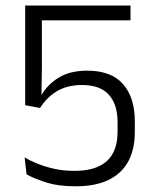

<svg xmlns="http://www.w3.org/2000/svg" viewBox="-20 -659 555 690"><path d="M251.5 10.5Q189 10.5 144.8 -3.8Q100.5 -18 75.5 -32.5L68.5 -93.5Q90 -80.5 117.2 -69.8Q144.5 -59 176.8 -52Q209 -45 247 -45Q300.5 -45 335 -61.2Q369.5 -77.5 386 -108.8Q402.5 -140 402.5 -184.5V-220.5Q402.5 -283 371.5 -318.2Q340.5 -353.5 274.5 -353.5Q223 -353.5 186 -332Q149 -310.5 124 -271L70.5 -281V-639H449V-586H130.5V-416.5L129 -316.5L129.5 -318Q151 -355.5 191.2 -380.2Q231.5 -405 294 -405Q380 -405 422.2 -356.8Q464.5 -308.5 464.5 -223V-183.5Q464.5 -124 441.8 -80.5Q419 -37 371.8 -13.2Q324.5 10.5 251.5 10.5Z"/></svg>

Font: Anek Telugu Light
Style: Regular
Weight: 300
Version: Version 1.003